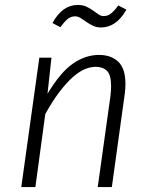

<svg xmlns="http://www.w3.org/2000/svg" viewBox="-20 -756 613 776"><path d="M172 -377Q225 -465 275.5 -499.5Q326 -534 380 -534Q429 -534 458 -506.5Q487 -479 487 -417Q487 -397 484 -375L432 0H375L426 -365Q429 -389 429 -408Q429 -453 412.5 -469.5Q396 -486 367 -486Q346 -486 323 -476.5Q300 -467 274.5 -444.5Q249 -422 221 -385.5Q193 -349 163 -295L123 0H66L139 -523H188ZM388 -645Q370 -645 355.5 -652Q341 -659 329 -667.5Q317 -676 306 -683Q295 -690 284 -690Q266 -690 252.5 -678.5Q239 -667 224 -646L192 -663Q232 -736 294 -736Q315 -736 329.5 -729Q344 -722 356 -713.5Q368 -705 378 -698Q388 -691 399 -691Q416 -691 429.5 -702Q443 -713 458 -734L491 -717Q450 -645 388 -645Z"/></svg>

Font: Glekhifnjqigglhiwekvrgaqftz
Style: Regular
Weight: 300
Italic angle: -8°
Designer: Carrois Corporate & Edenspiekermann
Foundry: Carrois Corporate GbR & Edenspiekermann AG
Version: Version 2.001